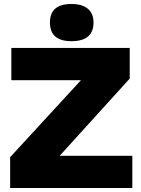

<svg xmlns="http://www.w3.org/2000/svg" viewBox="-20 -945 707 965"><path d="M645 -162V0H31V-155L387 -542H37V-704H632V-550L280 -162ZM339 -925Q393 -925 421.5 -901Q450 -877 450 -832Q450 -738 339 -738Q231 -738 231 -832Q231 -925 339 -925Z"/></svg>

Font: Prodigy Sans ExtraBold
Style: Regular
Weight: 800
Designer: Wei Huang
Foundry: Wei Huang
Version: Version 1.003; ttfautohint (v1.8.3)